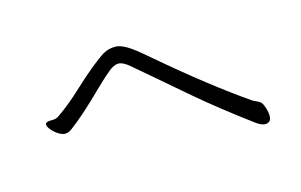

<svg xmlns="http://www.w3.org/2000/svg" viewBox="-62 -679 1125 718"><g transform="rotate(-15 500.0 -319.5)"><path d="M96 -317Q96 -328 117 -328H124Q138 -328 148 -335Q198 -370 241 -410.5Q284 -451 319 -479.5Q354 -508 374 -520Q394 -532 421.5 -532Q449 -532 494 -497Q512 -483 547 -453Q725 -301 863 -206Q871 -201 879.5 -197.5Q888 -194 894 -189Q900 -184 906 -166Q912 -148 912 -133Q912 -107 888 -107Q875 -107 855 -121Q735 -210 649 -283.5Q563 -357 522.5 -392Q482 -427 457.5 -447.5Q433 -468 416 -468Q399 -468 377.5 -450.5Q356 -433 324 -402Q236 -315 184 -277Q170 -266 157.5 -266Q145 -266 131 -275Q117 -284 106.5 -296.5Q96 -309 96 -317Z"/></g></svg>

Font: LXGW Bright GB
Style: Regular
Weight: 400
Designer: Christian Thalmann (Catharsis Fonts)
Foundry: LXGW / Christian Thalmann (Catharsis Fonts) / Fontworks Inc.
Version: Version 5.510